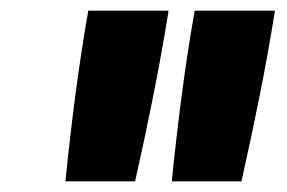

<svg xmlns="http://www.w3.org/2000/svg" viewBox="-20 -792 540 361"><path d="M103 -451Q111 -531 121.5 -611.5Q132 -692 146 -772H297Q284 -691 268 -611Q252 -531 234 -451ZM303 -451Q311 -531 321.5 -611.5Q332 -692 346 -772H497Q484 -691 468 -611Q452 -531 434 -451Z"/></svg>

Font: Iosevka Curly Heavy Oblique
Style: Regular
Weight: 900
Italic angle: -9°
Monospace: yes
Designer: Belleve Invis
Foundry: Belleve Invis
Version: Version 11.1.0; ttfautohint (v1.8.3)